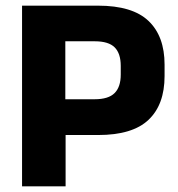

<svg xmlns="http://www.w3.org/2000/svg" viewBox="-20 -659 631 679"><path d="M327 -181.5H163V-308H314.5Q363.5 -308 385.2 -329.8Q407 -351.5 407 -395V-426Q407 -470 385.5 -491.5Q364 -513 315 -513H162.5V-639H326.5Q448.5 -639 505.2 -585Q562 -531 562 -430.5V-390Q562 -289 505.2 -235.2Q448.5 -181.5 327 -181.5ZM212 0H58V-639H211V-272.5L212 -201.5Z"/></svg>

Font: Anek Malayalam Medium
Style: Bold
Weight: 700
Version: Version 1.003